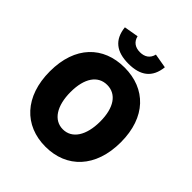

<svg xmlns="http://www.w3.org/2000/svg" viewBox="-232 -997 1155 1155"><g transform="rotate(45 346.0 -419.0)"><path d="M346 12C526 12 648 -114 648 -328C648 -541 526 -662 346 -662C166 -662 44 -542 44 -328C44 -114 166 12 346 12ZM346 -136C268 -136 220 -210 220 -328C220 -446 268 -514 346 -514C424 -514 472 -446 472 -328C472 -210 424 -136 346 -136ZM346 -694C448 -694 506 -738 516 -834L424 -850C415 -811 386 -792 346 -792C306 -792 277 -811 268 -850L176 -834C186 -738 244 -694 346 -694Z"/></g></svg>

Font: Source Sans Pro Black
Style: Regular
Weight: 900
Designer: Paul D. Hunt
Foundry: Adobe Systems Incorporated
Version: Version 3.006;hotconv 1.0.111;makeotfexe 2.5.65597